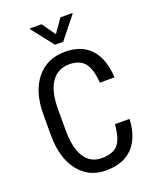

<svg xmlns="http://www.w3.org/2000/svg" viewBox="-167 -1012 901 1116"><g transform="rotate(-20 283.5 -453.5)"><path d="M522.5 -225.6Q516.6 -111.3 458.3 -50.8Q399.9 9.8 293.5 9.8Q186.5 9.8 123.5 -71.5Q60.5 -152.8 60.5 -292V-420.9Q60.5 -559.6 125.2 -640.1Q189.9 -720.7 301.8 -720.7Q404.8 -720.7 461.2 -658.9Q517.6 -597.2 522.5 -482.4H432.1Q426.3 -569.3 395.5 -606.4Q364.7 -643.6 301.8 -643.6Q229 -643.6 189.9 -586.7Q150.9 -529.8 150.9 -419.9V-289.6Q150.9 -181.6 187.3 -124Q223.6 -66.4 293.5 -66.4Q363.3 -66.4 394 -101.1Q424.8 -135.7 432.1 -225.6ZM288.6 -834.5 346.7 -917.5H420.4V-912.6L313.5 -778.8H262.7L157.7 -912.6V-917.5H230Z"/></g></svg>

Font: Roboto Condensed
Style: Regular
Weight: 400
Designer: Google
Version: Version 2.001047; 2015